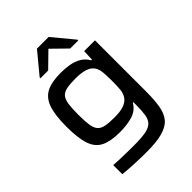

<svg xmlns="http://www.w3.org/2000/svg" viewBox="-262 -858 1196 1196"><g transform="rotate(-45 336.5 -259.5)"><path d="M313 210Q256 210 198 207Q140 204 108 200V120Q129 122 160.5 123Q192 124 226 124.5Q260 125 288 125Q352 125 389 118Q426 111 444.5 93Q463 75 468.5 42Q474 9 474 -42V-68H469Q444 -25 396 -10Q348 5 282 5Q203 5 156.5 -17.5Q110 -40 90.5 -96.5Q71 -153 71 -254Q71 -357 91 -414Q111 -471 157 -494.5Q203 -518 283 -518Q321 -518 357.5 -512Q394 -506 424 -488.5Q454 -471 473 -438H479L482 -510H577V-60Q577 13 568.5 64.5Q560 116 534 148Q508 180 455 195Q402 210 313 210ZM325 -84Q376 -84 406.5 -95Q437 -106 452 -127Q468 -149 471 -180.5Q474 -212 474 -256Q474 -301 471 -333.5Q468 -366 452 -387Q422 -428 325 -428Q275 -428 245.5 -422Q216 -416 201 -398.5Q186 -381 181 -346.5Q176 -312 176 -256Q176 -199 181 -165Q186 -131 201 -113.5Q216 -96 245.5 -90Q275 -84 325 -84ZM170 -583V-590L285 -729H388L503 -590V-583H432L335 -678L238 -583Z"/></g></svg>

Font: Saira Expanded Medium
Style: Regular
Weight: 500
Width: 7
Designer: Hector Gatti with collaboration of the Omnibus-Type team
Foundry: Omnibus-Type
Version: Version 1.100; ttfautohint (v1.8.3)